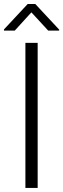

<svg xmlns="http://www.w3.org/2000/svg" viewBox="-21 -921 311 941"><path d="M151.9 -901.4 269 -775.9V-771H215.3L132.8 -860.4L51.3 -771H-1.5V-776.9L114.7 -901.4ZM163.6 -710.9V0H103.5V-710.9Z"/></svg>

Font: Mardoto Light
Style: Regular
Weight: 400
Designer: Christian Robertson, Vahan Hovhannisyan
Foundry: Google
Version: Version 1.000